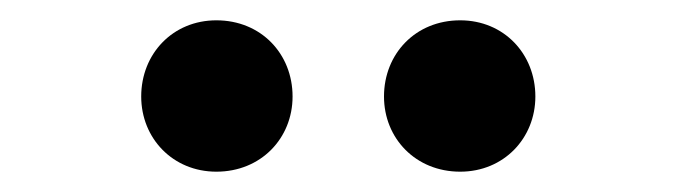

<svg xmlns="http://www.w3.org/2000/svg" viewBox="-20 -820 666 189"><path d="M193 -651C237 -651 268 -684 268 -725C268 -767 237 -800 193 -800C150 -800 119 -767 119 -725C119 -684 150 -651 193 -651ZM433 -651C476 -651 507 -684 507 -725C507 -767 476 -800 433 -800C389 -800 358 -767 358 -725C358 -684 389 -651 433 -651Z"/></svg>

Font: Noto Sans T Chinese Bold
Style: Bold
Weight: 700
Designer: Ryoko NISHIZUKA (kana & ideographs); Paul D. Hunt (Latin, Greek & Cyrillic); Wenlong ZHANG (bopomofo); Sandoll Communica
Foundry: Adobe Systems Incorporated
Version: Version 1.000;PS 1;hotconv 1.0.78;makeotf.lib2.5.61930